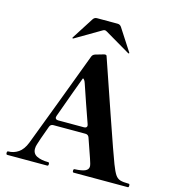

<svg xmlns="http://www.w3.org/2000/svg" viewBox="-134 -1068 1077 1181"><g transform="rotate(15 404.0 -477.5)"><path d="M795 -11Q795 0 789 0H444Q437 0 437 -11Q437 -22 444 -22Q490 -24 510.5 -33.5Q531 -43 531 -63Q531 -75 518 -112L476 -233Q470 -250 452 -250H248Q230 -250 224 -233Q186 -130 181 -110Q176 -96 176 -81Q176 -49 204 -35.5Q232 -22 276 -22Q283 -22 283 -11Q283 0 276 0H21Q14 0 14 -11Q14 -22 21 -22Q56 -22 85.5 -42Q115 -62 133 -108Q171 -208 242.5 -396.5Q314 -585 363 -717Q368 -731 384 -736L429 -749Q437 -752 443 -752Q449 -752 451 -750Q454 -747 455 -742Q486 -651 570 -407Q654 -163 673 -115Q690 -71 702.5 -52.5Q715 -34 733.5 -28Q752 -22 789 -22Q795 -22 795 -11ZM250 -301Q250 -294 255 -290Q260 -286 269 -286H433Q442 -286 447 -290Q452 -294 452 -301Q452 -304 450 -310Q407 -431 367 -550Q363 -563 356.5 -570.5Q350 -578 348 -573L311 -473L252 -310Q250 -304 250 -301ZM222 -799 223 -802 312 -941Q321 -955 337 -955H468Q484 -955 493 -941L583 -802L584 -799Q584 -796 580 -796L577 -797L417 -891Q409 -896 403 -896Q397 -896 389 -891L229 -797L226 -796Q222 -796 222 -799Z"/></g></svg>

Font: Shippori Mincho B1 ExtraBold
Style: Regular
Weight: 800
Designer: FONTDASU
Foundry: FONTDASU / Google Inc. / but / Adobe
Version: Version 3.110; ttfautohint (v1.8.3)